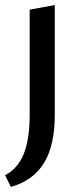

<svg xmlns="http://www.w3.org/2000/svg" viewBox="-32 -448 321 757"><path d="M85 -410 184 -428V4Q184 125 141.5 194.5Q99 264 11 289L-12 243Q38 217 61.5 159Q85 101 85 4Z"/></svg>

Font: Ysabeau SC Semibold
Style: Regular
Weight: 600
Designer: Christian Thalmann (Catharsis Fonts)
Version: Version 0.003